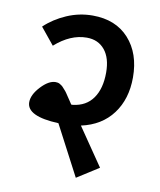

<svg xmlns="http://www.w3.org/2000/svg" viewBox="-82 -757 715 859"><g transform="rotate(10 275.5 -328.0)"><path d="M495 -450Q495 -352 445 -285Q395 -218 303 -198L420 -27L321 36L202 -191Q57 -197 57 -261Q57 -295 92 -332.5Q127 -370 158 -370Q163 -370 168 -369Q173 -368 178 -365Q183 -362 187 -359Q191 -356 196 -350Q201 -344 204.5 -340.5Q208 -337 214 -328Q220 -319 223 -314.5Q226 -310 233.5 -299Q241 -288 244 -283H251Q311 -290 342 -334Q373 -378 373 -451Q373 -517 343 -553.5Q313 -590 261 -590Q187 -590 117 -528L55 -604Q96 -643 152.5 -667.5Q209 -692 270 -692Q375 -692 435 -625.5Q495 -559 495 -450Z"/></g></svg>

Font: FiraGO Medium
Style: Regular
Weight: 500
Designer: bBox Type
Foundry: bBox Type GmbH
Version: Version 1.001;PS 001.001;hotconv 1.0.88;makeotf.lib2.5.64775